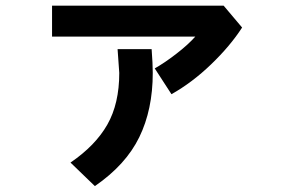

<svg xmlns="http://www.w3.org/2000/svg" viewBox="-20 -588 1040 661"><path d="M159.2 -461.9V-568.4H750L813.5 -493.2Q772.5 -429.7 707 -366.7Q641.6 -303.7 570.3 -263.7L512.7 -352.5Q545.9 -371.1 586.4 -402.3Q627 -433.6 652.3 -461.9ZM222.7 -28.3Q308.6 -86.9 349.6 -159.2Q390.6 -231.4 390.6 -336.9L384.8 -418.9H502Q505.9 -368.2 505.9 -336.9Q505.9 -210.9 459.5 -115.7Q413.1 -20.5 306.6 52.7Z"/></svg>

Font: Gothic A1
Style: Bold
Weight: 700
Version: Version 2.50